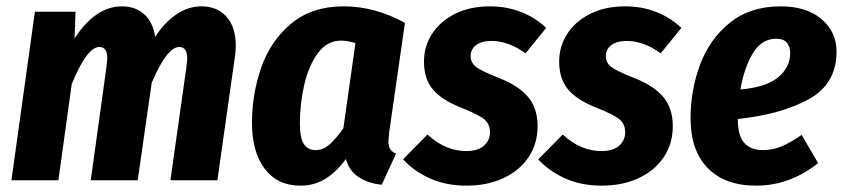

<svg xmlns="http://www.w3.org/2000/svg" viewBox="-20 -568 2662 605"><path d="M723 -424Q723 -406 720 -388L665 0H517L568 -361Q570 -379 570 -383Q570 -420 545 -420Q506 -420 458 -307L414 0H266L316 -361Q318 -379 318 -385Q318 -420 293 -420Q254 -420 206 -303L164 0H16L90 -531H218L215 -447Q281 -548 364 -548Q407 -548 434.5 -523Q462 -498 469 -452Q498 -497 535.5 -522.5Q573 -548 615 -548Q665 -548 694 -515Q723 -482 723 -424Z M1256 -496 1206 -149Q1204 -129 1204 -123Q1204 -108 1209 -99Q1214 -90 1228 -84L1183 14Q1140 10 1110 -10Q1080 -30 1070 -67Q1041 -27 1006 -5Q971 17 926 17Q854 17 814 -36.5Q774 -90 774 -181Q774 -272 803.5 -356Q833 -440 898 -494Q963 -548 1063 -548Q1161 -548 1256 -496ZM925 -179Q925 -133 937.5 -114Q950 -95 975 -95Q998 -95 1018.5 -113Q1039 -131 1062 -164L1100 -432Q1076 -440 1055 -440Q1011 -440 982 -401Q953 -362 939 -302Q925 -242 925 -179Z M1701 -480 1636 -400Q1582 -439 1528 -439Q1498 -439 1480.5 -426Q1463 -413 1463 -391Q1463 -370 1481 -356.5Q1499 -343 1553 -322Q1614 -298 1644 -262.5Q1674 -227 1674 -170Q1674 -116 1646 -73.5Q1618 -31 1567 -7Q1516 17 1450 17Q1386 17 1335.5 -5.5Q1285 -28 1250 -66L1327 -144Q1384 -92 1449 -92Q1486 -92 1505 -109Q1524 -126 1524 -151Q1524 -177 1506 -192Q1488 -207 1435 -228Q1373 -252 1344.5 -285.5Q1316 -319 1316 -374Q1316 -422 1341.5 -461.5Q1367 -501 1414 -524.5Q1461 -548 1524 -548Q1577 -548 1622.5 -530Q1668 -512 1701 -480Z M2127 -480 2062 -400Q2008 -439 1954 -439Q1924 -439 1906.5 -426Q1889 -413 1889 -391Q1889 -370 1907 -356.5Q1925 -343 1979 -322Q2040 -298 2070 -262.5Q2100 -227 2100 -170Q2100 -116 2072 -73.5Q2044 -31 1993 -7Q1942 17 1876 17Q1812 17 1761.5 -5.5Q1711 -28 1676 -66L1753 -144Q1810 -92 1875 -92Q1912 -92 1931 -109Q1950 -126 1950 -151Q1950 -177 1932 -192Q1914 -207 1861 -228Q1799 -252 1770.5 -285.5Q1742 -319 1742 -374Q1742 -422 1767.5 -461.5Q1793 -501 1840 -524.5Q1887 -548 1950 -548Q2003 -548 2048.5 -530Q2094 -512 2127 -480Z M2616 -406Q2616 -304 2529.5 -256Q2443 -208 2305 -193V-191Q2305 -140 2325.5 -117.5Q2346 -95 2384 -95Q2414 -95 2442 -106.5Q2470 -118 2506 -143L2558 -54Q2468 17 2363 17Q2264 17 2210 -38.5Q2156 -94 2156 -195Q2156 -284 2186 -364.5Q2216 -445 2280 -496.5Q2344 -548 2440 -548Q2522 -548 2569 -507.5Q2616 -467 2616 -406ZM2470 -401Q2470 -421 2459.5 -433.5Q2449 -446 2426 -446Q2380 -446 2352.5 -400.5Q2325 -355 2313 -286Q2394 -293 2432 -324.5Q2470 -356 2470 -401Z"/></svg>

Font: Fira Sans Condensed
Style: Bold Italic
Weight: 700
Width: 3
Italic angle: -8°
Designer: Carrois Corporate & Edenspiekermann AG
Foundry: Carrois Corporate GbR & Edenspiekermann AG
Version: Version 4.203